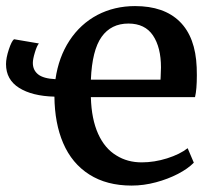

<svg xmlns="http://www.w3.org/2000/svg" viewBox="-21 -590 697 622"><path d="M-1.5 -382.3Q-1.5 -402.3 7.6 -429.7Q16.6 -457 24.4 -462.9L105 -449.2Q98.6 -441.9 92 -420.2Q85.4 -398.4 85.4 -386.2Q85.4 -362.8 102.5 -349.1Q119.6 -335.4 158.7 -333.5Q168.9 -404.8 204.1 -458.5Q239.3 -512.2 294.4 -541.5Q349.6 -570.3 416.5 -570.3Q510.3 -570.3 561.3 -520Q612.3 -469.7 616.2 -372.1L616.7 -346.2Q616.7 -299.8 610.8 -275.4H273.4V-274.4Q275.4 -204.1 296.9 -156.5Q318.4 -108.9 356 -86.4Q391.6 -64 438 -64Q479 -64 520.5 -77.1Q562 -90.3 586.9 -109.9L606.9 -63Q587.9 -43.5 555.4 -26.6Q522.9 -9.8 484.4 0.5Q444.8 11.2 405.3 11.2Q324.7 11.2 268.3 -24.7Q211.9 -60.5 183.6 -126.5Q156.2 -190.4 155.3 -276.9Q83 -278.8 40.8 -305.4Q-1.5 -332 -1.5 -382.3ZM499 -332 499.5 -342.3 500.5 -371.6Q500.5 -436.5 474.6 -475.1Q448.7 -513.7 395 -513.7Q338.9 -513.7 308.1 -470.5Q277.3 -427.2 273.4 -332Z"/></svg>

Font: Merriweather
Style: Regular
Weight: 400
Designer: Eben Sorkin
Foundry: Eben Sorkin
Version: Version 1.584; ttfautohint (v1.8.1)